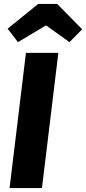

<svg xmlns="http://www.w3.org/2000/svg" viewBox="-20 -964 441 984"><path d="M29 0 113 -693H279L195 0ZM72 -748 19 -817 176 -944H273L401 -814L336 -748L216 -834Z"/></svg>

Font: Qjlgwqiwhsfqbnnlvksmvfsycuq
Style: Regular
Weight: 700
Italic angle: -8°
Designer: Carrois Corporate & Edenspiekermann
Foundry: Carrois Corporate GbR & Edenspiekermann AG
Version: Version 2.001